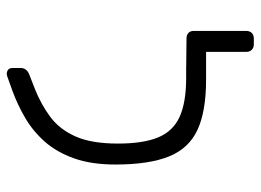

<svg xmlns="http://www.w3.org/2000/svg" viewBox="-120 -630 759 559"><g transform="rotate(90 259.5 -350.5)"><path d="M202 8Q193 11 185.5 7Q178 3 178 -7V-32Q178 -40 183 -46.5Q188 -53 199 -57L240 -73Q285 -91 321 -118Q357 -145 377.5 -191.5Q398 -238 398 -314Q398 -388 380 -431.5Q362 -475 320 -494Q278 -513 207 -513H173Q163 -513 157 -519Q151 -525 151 -535V-549Q151 -559 157 -565Q163 -571 173 -571H212Q304 -571 358 -546Q412 -521 435.5 -463Q459 -405 459 -307Q459 -237 441 -186.5Q423 -136 392.5 -101.5Q362 -67 323.5 -44.5Q285 -22 244 -7ZM190 -513 92 -514Q82 -514 76 -519.5Q70 -525 70 -535V-688Q70 -698 76 -704Q82 -710 92 -710H109Q119 -710 125 -704Q131 -698 131 -688V-571H193Z"/></g></svg>

Font: Rubik Light Light
Style: Regular
Weight: 300
Version: Version 2.101